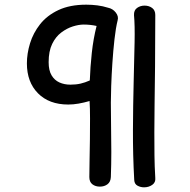

<svg xmlns="http://www.w3.org/2000/svg" viewBox="-20 -784 811 821"><path d="M407 14Q388 14 375 4Q362 -6 362 -27Q362 -57 363 -99.5Q364 -142 364.5 -188.5Q365 -235 365 -278Q365 -321 363 -352Q339 -345 316 -341Q293 -337 272 -337Q190 -337 142.5 -385Q95 -433 95 -513Q95 -555 108.5 -599Q122 -643 151.5 -680.5Q181 -718 230 -741Q279 -764 349 -764Q373 -764 396.5 -761Q420 -758 442 -751Q462 -747 475 -730.5Q488 -714 483 -697Q475 -665 469.5 -616Q464 -567 460.5 -514Q457 -461 455.5 -416Q454 -371 454 -345Q454 -290 455 -238Q456 -186 456 -134Q456 -82 454 -27Q453 -6 439.5 4Q426 14 407 14ZM281 -422Q305 -422 324.5 -426.5Q344 -431 364 -440Q366 -497 372.5 -557.5Q379 -618 393 -673Q380 -676 366 -677.5Q352 -679 338 -679Q317 -679 291.5 -671Q266 -663 242 -645Q218 -627 203 -596Q188 -565 188 -518Q188 -483 200.5 -462Q213 -441 234 -431.5Q255 -422 281 -422ZM596 17Q581 17 568 10Q555 3 554 -14Q548 -121 548.5 -228.5Q549 -336 551.5 -432Q554 -528 555.5 -602.5Q557 -677 553 -719Q552 -740 566 -750Q580 -760 598 -760Q617 -760 630.5 -750Q644 -740 644 -720Q644 -593 643 -500.5Q642 -408 641 -339.5Q640 -271 640 -218.5Q640 -166 640.5 -119.5Q641 -73 644 -23Q646 -4 631 6.5Q616 17 596 17Z"/></svg>

Font: Playpen Sans Hebrew
Style: Regular
Weight: 400
Designer: Tom Grace, Laura Meseguer, Veronika Burian, José Scaglione
Foundry: TypeTogether
Version: Version 2.000